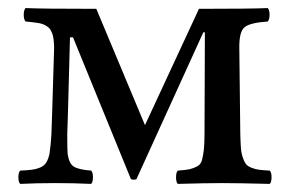

<svg xmlns="http://www.w3.org/2000/svg" viewBox="-20 -452 718 474"><path d="M29.8 2Q25.4 -2.4 25.4 -14.4Q25.4 -26.4 29.8 -30.8Q48.8 -31.7 58.8 -33Q68.8 -34.2 78.9 -38.3Q88.9 -42.5 94 -50.5Q99.1 -58.6 102.1 -71.8Q105.5 -94.2 106.9 -120.1Q107.4 -129.9 107.9 -148.9Q108.4 -168 108.9 -178.2L112.8 -307.1Q113.3 -319.8 113.5 -329.3Q113.8 -338.9 113 -347.4Q112.3 -356 111.1 -361.8Q109.9 -367.7 107.4 -373Q105 -378.4 102.3 -381.6Q99.6 -384.8 95 -387.7Q90.3 -390.6 85.9 -392.3Q81.5 -394 74 -395.3Q66.4 -396.5 59.8 -397.2Q53.2 -397.9 43 -398.9Q38.6 -404.3 38.6 -415.5Q38.6 -426.8 43 -432.1Q82 -430.2 217.8 -430.2L337.9 -143.1L471.2 -430.2Q601.1 -430.2 641.1 -432.1Q645.5 -426.8 645.5 -415.5Q645.5 -404.3 641.1 -398.9Q597.7 -396 584 -385Q570.3 -374 570.8 -334L573.2 -123Q573.7 -101.1 574.7 -87.4Q575.7 -73.7 579.3 -63.2Q583 -52.7 586.9 -47.4Q590.8 -42 600.3 -38.1Q609.9 -34.2 619.4 -33Q628.9 -31.7 646 -30.8Q650.4 -26.4 650.4 -14.4Q650.4 -2.4 646 2Q565.9 0 528.8 0Q487.3 0 418.9 2Q414.6 -2.4 414.6 -14.4Q414.6 -26.4 418.9 -30.8Q439 -32.2 448.5 -34.4Q458 -36.6 466.8 -41.3Q475.6 -45.9 478.5 -56.4Q481.4 -66.9 483.2 -81.8Q484.9 -96.7 484.9 -123L485.8 -372.1H481.9L316.9 -9.8Q311 -6.8 303.2 -9.8L160.2 -359.9H152.8L147.9 -179.2Q147.5 -168.9 147 -149.4Q146.5 -129.9 146 -120.1Q146 -83 147 -71.8Q150.4 -48.3 162.1 -40.8Q173.8 -33.2 205.1 -30.8Q209.5 -26.4 209.5 -14.4Q209.5 -2.4 205.1 2Q163.1 0 117.2 0Q69.8 0 29.8 2Z"/></svg>

Font: Common Serif News
Style: Regular
Weight: 450
Designer: Philipp H. Poll, Khaled Hosny
Foundry: Stefan Peev, Context Ltd.
Version: Version 1.026